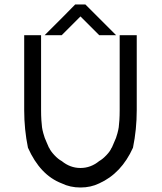

<svg xmlns="http://www.w3.org/2000/svg" viewBox="-20 -823 719 853"><path d="M420.8 -8.3Q383.3 10 337.5 10Q291.7 10 254.2 -8.3Q158.3 -45 104.2 -166.7Q87.5 -248.3 87.5 -333.3V-666.7H162.5V-333.3Q162.5 -309.2 163.8 -289.2Q165 -269.2 166.7 -257.5Q168.3 -245.8 172.5 -230.8Q176.7 -215.8 178.8 -210.4Q180.8 -205 187.9 -188.8Q195 -172.5 197.5 -166.7H198.3Q204.2 -152.5 221.2 -134.2Q238.3 -115.8 254.2 -107.5Q291.7 -76.7 337.5 -76.7Q383.3 -76.7 420.8 -107.5Q435.8 -115.8 452.9 -133.8Q470 -151.7 475.8 -166.7H476.7Q479.2 -172.5 486.2 -188.8Q493.3 -205 495.4 -210.4Q497.5 -215.8 501.7 -230.8Q505.8 -245.8 507.5 -257.5Q509.2 -269.2 510.4 -289.2Q511.7 -309.2 511.7 -333.3V-666.7H587.5V-333.3Q587.5 -248.3 570.8 -166.7Q519.2 -52.5 420.8 -8.3ZM359.2 -803.3 495.8 -666.7H420.8L337.5 -750L254.2 -666.7H178.3Q261.7 -749.2 314.2 -803.3Z"/></svg>

Font: 0xA000
Style: Regular
Weight: 400
Version: Version 0.1